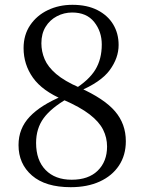

<svg xmlns="http://www.w3.org/2000/svg" viewBox="-20 -763 598 798"><path d="M274 15Q169 15 113 -33.5Q57 -82 57 -160Q57 -229 103.5 -278Q150 -327 240 -364V-369L263 -355Q193 -315 161.5 -272Q130 -229 130 -169Q130 -97 169.5 -56.5Q209 -16 278 -16Q348 -16 386.5 -54Q425 -92 425 -154Q425 -191 408.5 -224Q392 -257 352.5 -287.5Q313 -318 244 -348Q156 -385 117 -440Q78 -495 78 -563Q78 -618 105.5 -658.5Q133 -699 179 -721Q225 -743 281 -743Q342 -743 385 -721Q428 -699 450.5 -661.5Q473 -624 473 -576Q473 -522 436 -471.5Q399 -421 305 -382V-377L286 -390Q349 -429 376 -473Q403 -517 403 -578Q403 -632 371.5 -671.5Q340 -711 280 -711Q246 -711 216.5 -695.5Q187 -680 169.5 -651.5Q152 -623 152 -583Q152 -549 165.5 -517Q179 -485 213.5 -455.5Q248 -426 310 -399Q413 -353 458 -300.5Q503 -248 503 -176Q503 -118 474.5 -75Q446 -32 394.5 -8.5Q343 15 274 15Z"/></svg>

Font: Noto Serif KR
Style: Regular
Weight: 400
Designer: Ryoko NISHIZUKA  (kana & ideographs); Frank Grießhammer (Latin, Greek & Cyrillic); Wenlong ZHANG  (bopomofo); Sandoll Co
Foundry: Adobe
Version: Version 2.003-H1;hotconv 1.1.1;makeotfexe 2.6.0